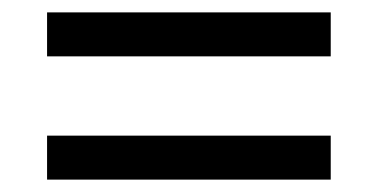

<svg xmlns="http://www.w3.org/2000/svg" viewBox="-20 -507 612 310"><path d="M56 -416V-487H514V-416ZM56 -217V-288H514V-217Z"/></svg>

Font: Noto Sans Balinese
Style: Regular
Weight: 400
Designer: Aditya Bayu, David Williams
Foundry: David Williams
Version: Version 2.003